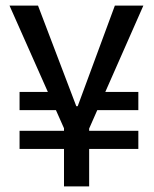

<svg xmlns="http://www.w3.org/2000/svg" viewBox="-20 -673 550 687"><path d="M50 -140V-205H475V-140ZM50 -279V-344H216V-279ZM315 -279V-344H475V-279ZM209 -6V-214L14 -653H116L253 -293H258L391 -653H493L299 -213V-6Z"/></svg>

Font: Bricolage Grotesque SemiCondensed
Style: Regular
Weight: 400
Width: 4
Designer: Mathieu Triay
Foundry: Atelier Triay
Version: Version 1.001;gftools[0.9.33.dev8+g029e19f]